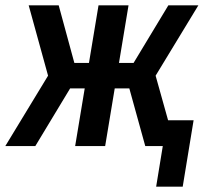

<svg xmlns="http://www.w3.org/2000/svg" viewBox="-36 -550 776 723"><path d="M652 153 693 -97H597L550 -265L711 -530H598L467 -313H412L448 -530H335L299 -313H244L185 -530H72L145 -265L-16 0H97L228 -217H283L247 0H360L396 -217H451L511 0H577L552 153Z"/></svg>

Font: Iosevka Sparkle Semibold
Style: Italic
Weight: 600
Italic angle: -9°
Designer: Belleve Invis
Foundry: Belleve Invis
Version: Version 4.5.0; ttfautohint (v1.8.3)